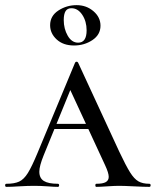

<svg xmlns="http://www.w3.org/2000/svg" viewBox="-25 -727 606 747"><path d="M186 -245H369L376 -225H171ZM556 0Q536 0 496 -2Q456 -4 438 -4Q422 -4 392 -2Q364 0 350 0Q346 0 346 -6Q346 -12 350 -12Q375 -12 386.5 -18.5Q398 -25 398 -39Q398 -54 384 -84L240 -395L272 -434L145 -123Q128 -81 128 -59Q128 -34 145.5 -23Q163 -12 200 -12Q205 -12 205 -6Q205 0 200 0Q186 0 160 -2Q132 -4 108 -4Q83 -4 49 -2Q19 0 0 0Q-5 0 -5 -6Q-5 -12 0 -12Q31 -12 49.5 -20.5Q68 -29 83.5 -54Q99 -79 121 -132L267 -483Q269 -487 273 -487Q277 -487 279 -483L439 -137Q465 -82 481 -56.5Q497 -31 513.5 -21.5Q530 -12 556 -12Q561 -12 561 -6Q561 0 556 0ZM170 -629Q170 -665 202 -686Q234 -707 273 -707Q311 -707 338.5 -683.5Q366 -660 366 -627Q366 -592 334.5 -571Q303 -550 263 -550Q221 -550 195.5 -573.5Q170 -597 170 -629ZM312 -609Q312 -644 295 -669.5Q278 -695 253 -695Q237 -695 230 -683.5Q223 -672 223 -649Q223 -615 238.5 -588Q254 -561 279 -561Q312 -561 312 -609Z"/></svg>

Font: Cormorant SC Medium
Style: Regular
Weight: 500
Designer: Christian Thalmann (Catharsis Fonts)
Foundry: Catharsis Fonts
Version: Version 4.000